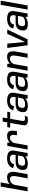

<svg xmlns="http://www.w3.org/2000/svg" viewBox="2356 -3189 832 5600"><g transform="rotate(-90 2772.0 -389.0)"><path d="M-8.5 0H112.5L251.5 -785H130.5ZM371.5 0H492L551 -336Q572.5 -458.5 540.2 -528.2Q508 -598 401.5 -598Q293 -598 214 -530Q135 -462 121.5 -388L175 -354.5Q187 -424 235.2 -469Q283.5 -514 343 -514Q402 -514 424.8 -473.5Q447.5 -433 429.5 -331Z M799.5 6Q842 6 877.5 -1.5Q913 -9 940.2 -20.8Q967.5 -32.5 985.5 -46.2Q1003.5 -60 1011 -73L1008.5 0H1109.5L1175.5 -374.5Q1190 -457.5 1167 -506.2Q1144 -555 1089.5 -576.5Q1035 -598 954.5 -598Q902.5 -598 857 -588.2Q811.5 -578.5 774.5 -557.8Q737.5 -537 710.2 -503.8Q683 -470.5 667.5 -423.5L780.5 -391Q795 -436.5 818.5 -463.8Q842 -491 873.2 -503.5Q904.5 -516 941.5 -516Q982 -516 1011.2 -502.5Q1040.5 -489 1053.2 -459.5Q1066 -430 1055.5 -380.5L1050 -350H858Q826 -350 794.5 -345.8Q763 -341.5 734.2 -330.5Q705.5 -319.5 681.8 -299.8Q658 -280 641.2 -249.2Q624.5 -218.5 618 -174.5Q610.5 -129 616.5 -97Q622.5 -65 639.5 -45Q656.5 -25 681.2 -13.8Q706 -2.5 736.2 1.8Q766.5 6 799.5 6ZM839.5 -71.5Q817 -71.5 796.8 -75.8Q776.5 -80 762 -91.5Q747.5 -103 741.5 -123.8Q735.5 -144.5 741 -177.5Q746.5 -210.5 759.2 -231.2Q772 -252 790 -263Q808 -274 829.8 -278Q851.5 -282 874.5 -282H1040.5L1013.5 -146Q1006.5 -131 990 -117.5Q973.5 -104 950.2 -93.5Q927 -83 898.8 -77.2Q870.5 -71.5 839.5 -71.5Z M1627.5 -311.5H1748.5Q1774.5 -460 1746.2 -529Q1718 -598 1612 -598Q1511 -598 1440.8 -543.2Q1370.5 -488.5 1356.5 -410L1398.5 -378.5Q1407.5 -431 1450 -472.2Q1492.5 -513.5 1553.5 -513.5Q1607 -513.5 1627.8 -472Q1648.5 -430.5 1627.5 -311.5ZM1211.5 0H1332L1417 -481.5L1410 -592.5H1316Z M2059 7Q2118 7 2173.5 -6L2187.5 -87Q2150.5 -75 2113.5 -75Q2073.5 -75 2055 -91.8Q2036.5 -108.5 2046 -161.5L2107.5 -508.5H2299L2314 -592.5H2122L2146 -727H2025L2001.5 -592.5H1863.5L1848.5 -508.5H1986.5L1920.5 -133.5Q1906 -53 1948 -23Q1990 7 2059 7Z M2486.5 6Q2529 6 2564.5 -1.5Q2600 -9 2627.2 -20.8Q2654.5 -32.5 2672.5 -46.2Q2690.5 -60 2698 -73L2695.5 0H2796.5L2862.5 -374.5Q2877 -457.5 2854 -506.2Q2831 -555 2776.5 -576.5Q2722 -598 2641.5 -598Q2589.5 -598 2544 -588.2Q2498.5 -578.5 2461.5 -557.8Q2424.5 -537 2397.2 -503.8Q2370 -470.5 2354.5 -423.5L2467.5 -391Q2482 -436.5 2505.5 -463.8Q2529 -491 2560.2 -503.5Q2591.5 -516 2628.5 -516Q2669 -516 2698.2 -502.5Q2727.5 -489 2740.2 -459.5Q2753 -430 2742.5 -380.5L2737 -350H2545Q2513 -350 2481.5 -345.8Q2450 -341.5 2421.2 -330.5Q2392.5 -319.5 2368.8 -299.8Q2345 -280 2328.2 -249.2Q2311.5 -218.5 2305 -174.5Q2297.5 -129 2303.5 -97Q2309.5 -65 2326.5 -45Q2343.5 -25 2368.2 -13.8Q2393 -2.5 2423.2 1.8Q2453.5 6 2486.5 6ZM2526.5 -71.5Q2504 -71.5 2483.8 -75.8Q2463.5 -80 2449 -91.5Q2434.5 -103 2428.5 -123.8Q2422.5 -144.5 2428 -177.5Q2433.5 -210.5 2446.2 -231.2Q2459 -252 2477 -263Q2495 -274 2516.8 -278Q2538.5 -282 2561.5 -282H2727.5L2700.5 -146Q2693.5 -131 2677 -117.5Q2660.5 -104 2637.2 -93.5Q2614 -83 2585.8 -77.2Q2557.5 -71.5 2526.5 -71.5Z M3099.5 6Q3142 6 3177.5 -1.5Q3213 -9 3240.2 -20.8Q3267.5 -32.5 3285.5 -46.2Q3303.5 -60 3311 -73L3308.5 0H3409.5L3475.5 -374.5Q3490 -457.5 3467 -506.2Q3444 -555 3389.5 -576.5Q3335 -598 3254.5 -598Q3202.5 -598 3157 -588.2Q3111.5 -578.5 3074.5 -557.8Q3037.5 -537 3010.2 -503.8Q2983 -470.5 2967.5 -423.5L3080.5 -391Q3095 -436.5 3118.5 -463.8Q3142 -491 3173.2 -503.5Q3204.5 -516 3241.5 -516Q3282 -516 3311.2 -502.5Q3340.5 -489 3353.2 -459.5Q3366 -430 3355.5 -380.5L3350 -350H3158Q3126 -350 3094.5 -345.8Q3063 -341.5 3034.2 -330.5Q3005.5 -319.5 2981.8 -299.8Q2958 -280 2941.2 -249.2Q2924.5 -218.5 2918 -174.5Q2910.5 -129 2916.5 -97Q2922.5 -65 2939.5 -45Q2956.5 -25 2981.2 -13.8Q3006 -2.5 3036.2 1.8Q3066.5 6 3099.5 6ZM3139.5 -71.5Q3117 -71.5 3096.8 -75.8Q3076.5 -80 3062 -91.5Q3047.5 -103 3041.5 -123.8Q3035.5 -144.5 3041 -177.5Q3046.5 -210.5 3059.2 -231.2Q3072 -252 3090 -263Q3108 -274 3129.8 -278Q3151.5 -282 3174.5 -282H3340.5L3313.5 -146Q3306.5 -131 3290 -117.5Q3273.5 -104 3250.2 -93.5Q3227 -83 3198.8 -77.2Q3170.5 -71.5 3139.5 -71.5Z M3511.5 0H3632L3717.5 -484.5L3710.5 -593H3616.5ZM3887 0H4007.5L4066 -332.5Q4087.5 -455 4056.2 -526.5Q4025 -598 3918.5 -598Q3810 -598 3730.2 -530Q3650.5 -462 3637.5 -388L3690.5 -354.5Q3702.5 -424 3751.5 -469Q3800.5 -514 3860 -514Q3919 -514 3941.2 -473.5Q3963.5 -433 3945.5 -331Z M4252 0H4425L4712.5 -593H4584L4349.5 -75H4350L4298 -593H4173Z M4868.5 6Q4911 6 4946.5 -1.5Q4982 -9 5009.2 -20.8Q5036.5 -32.5 5054.5 -46.2Q5072.5 -60 5080 -73L5077.5 0H5178.5L5244.5 -374.5Q5259 -457.5 5236 -506.2Q5213 -555 5158.5 -576.5Q5104 -598 5023.5 -598Q4971.5 -598 4926 -588.2Q4880.5 -578.5 4843.5 -557.8Q4806.5 -537 4779.2 -503.8Q4752 -470.5 4736.5 -423.5L4849.5 -391Q4864 -436.5 4887.5 -463.8Q4911 -491 4942.2 -503.5Q4973.5 -516 5010.5 -516Q5051 -516 5080.2 -502.5Q5109.5 -489 5122.2 -459.5Q5135 -430 5124.5 -380.5L5119 -350H4927Q4895 -350 4863.5 -345.8Q4832 -341.5 4803.2 -330.5Q4774.5 -319.5 4750.8 -299.8Q4727 -280 4710.2 -249.2Q4693.5 -218.5 4687 -174.5Q4679.5 -129 4685.5 -97Q4691.5 -65 4708.5 -45Q4725.5 -25 4750.2 -13.8Q4775 -2.5 4805.2 1.8Q4835.5 6 4868.5 6ZM4908.5 -71.5Q4886 -71.5 4865.8 -75.8Q4845.5 -80 4831 -91.5Q4816.5 -103 4810.5 -123.8Q4804.5 -144.5 4810 -177.5Q4815.5 -210.5 4828.2 -231.2Q4841 -252 4859 -263Q4877 -274 4898.8 -278Q4920.5 -282 4943.5 -282H5109.5L5082.5 -146Q5075.5 -131 5059 -117.5Q5042.5 -104 5019.2 -93.5Q4996 -83 4967.8 -77.2Q4939.5 -71.5 4908.5 -71.5Z M5292.5 0H5413.5L5552 -785H5431Z"/></g></svg>

Font: Anybody UltraCondensed Thin Medium
Style: Italic
Weight: 500
Italic angle: -10°
Version: Version 1.111